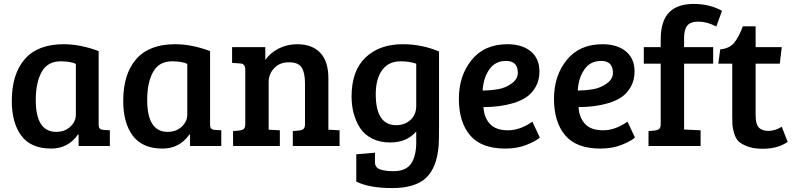

<svg xmlns="http://www.w3.org/2000/svg" viewBox="-20 -743 4033 977"><path d="M482 -483V-111Q482 -95 487.5 -89Q493 -83 507 -82L539 -80V0H380V-58L377 -59Q327 13 240 13Q138 13 89 -52Q40 -117 40 -230Q40 -366 106 -442Q172 -518 304 -518Q389 -518 482 -483ZM366 -159V-418Q338 -431 289 -431Q222 -431 192 -377Q162 -323 162 -234Q162 -72 266 -72Q310 -72 338 -98.5Q366 -125 366 -159Z M1049 -483V-111Q1049 -95 1054.5 -89Q1060 -83 1074 -82L1106 -80V0H947V-58L944 -59Q894 13 807 13Q705 13 656 -52Q607 -117 607 -230Q607 -366 673 -442Q739 -518 871 -518Q956 -518 1049 -483ZM933 -159V-418Q905 -431 856 -431Q789 -431 759 -377Q729 -323 729 -234Q729 -72 833 -72Q877 -72 905 -98.5Q933 -125 933 -159Z M1161 -423V-503H1330V-438Q1356 -475 1399 -496.5Q1442 -518 1492 -518Q1568 -518 1609.5 -474.5Q1651 -431 1651 -344V-83L1708 -80V0H1470V-76L1503 -79Q1518 -81 1525 -87.5Q1532 -94 1532 -112V-318Q1532 -373 1515 -399.5Q1498 -426 1450.5 -426Q1403 -426 1375 -396Q1347 -366 1347 -325V-83L1404 -80V0H1166V-76L1199 -79Q1214 -81 1221 -87.5Q1228 -94 1228 -112V-389Q1228 -419 1203 -420Z M1793 181V42L1888 34V82Q1888 109 1913 118.5Q1938 128 1982 128Q2046 128 2072 89.5Q2098 51 2098 -19V-74Q2050 -18 1965 -18Q1913 -18 1873.5 -38Q1834 -58 1812 -92Q1769 -160 1769 -252Q1769 -383 1840 -450.5Q1911 -518 2029 -518Q2127 -518 2214 -481V-110Q2214 -25 2212 -1Q2203 110 2148 162Q2093 214 1976 214Q1859 214 1793 181ZM2098 -204V-419Q2063 -431 2018 -431Q1957 -431 1924.5 -386Q1892 -341 1892 -264Q1892 -106 1996 -106Q2039 -106 2068.5 -132.5Q2098 -159 2098 -204Z M2562 -518Q2637 -518 2681 -481.5Q2725 -445 2725 -379Q2725 -335 2706 -301.5Q2687 -268 2659 -249Q2631 -230 2591 -218Q2524 -198 2440 -198Q2443 -145 2473 -112.5Q2503 -80 2565 -80Q2627 -80 2689 -124L2727 -43Q2707 -25 2659.5 -6Q2612 13 2551 13Q2429 13 2372 -54.5Q2315 -122 2315 -240Q2315 -358 2380 -438Q2445 -518 2562 -518ZM2615 -372Q2615 -433 2555 -433Q2499 -433 2469 -388.5Q2439 -344 2436 -282Q2480 -283 2516.5 -289.5Q2553 -296 2584 -318.5Q2615 -341 2615 -372Z M3046 -518Q3121 -518 3165 -481.5Q3209 -445 3209 -379Q3209 -335 3190 -301.5Q3171 -268 3143 -249Q3115 -230 3075 -218Q3008 -198 2924 -198Q2927 -145 2957 -112.5Q2987 -80 3049 -80Q3111 -80 3173 -124L3211 -43Q3191 -25 3143.5 -6Q3096 13 3035 13Q2913 13 2856 -54.5Q2799 -122 2799 -240Q2799 -358 2864 -438Q2929 -518 3046 -518ZM3099 -372Q3099 -433 3039 -433Q2983 -433 2953 -388.5Q2923 -344 2920 -282Q2964 -283 3000.5 -289.5Q3037 -296 3068 -318.5Q3099 -341 3099 -372Z M3342 -112V-419H3256V-503H3342V-541Q3342 -639 3387 -682Q3429 -723 3510 -723Q3591 -723 3654 -688L3625 -608Q3577 -633 3535 -633Q3493 -633 3477 -612.5Q3461 -592 3461 -550V-503H3609V-419H3461V-84L3545 -80V0H3280V-76L3313 -79Q3328 -81 3335 -87.5Q3342 -94 3342 -112Z M3760 -609H3825V-503H3958L3948 -419H3825V-156Q3825 -112 3841 -94.5Q3857 -77 3890.5 -77Q3924 -77 3958 -98L3988 -21Q3938 14 3861 14Q3816 14 3785 2.5Q3754 -9 3739 -23Q3724 -37 3716 -64Q3708 -91 3707 -106.5Q3706 -122 3706 -152V-419H3635L3645 -492Q3692 -496 3716 -525.5Q3740 -555 3760 -609Z"/></svg>

Font: Bree Serif
Style: Regular
Weight: 400
Designer: Veronika Burian, Jos Scaglione
Foundry: TypeTogether
Version: Version 1.002